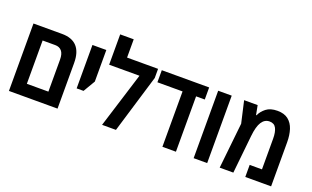

<svg xmlns="http://www.w3.org/2000/svg" viewBox="-82 -1180 2603 1600"><g transform="rotate(20 1219.5 -380.0)"><path d="M52 0V-598H305Q483 -598 483 -404V0ZM172 -107H363V-390Q363 -442 342 -466.5Q321 -491 284 -491H172Z M575 -213V-598H698V-318L636 -213Z M882 -598H1157V-517L1001 0H878L1031 -491H762V-760H882Z M1413 0V-491H1190V-598H1610V-491H1533V0Z M1690 0V-598H1810V0Z M2213 -610Q2273 -610 2309 -581.5Q2345 -553 2361 -503.5Q2377 -454 2377 -390V0H2148V-107H2257V-379Q2257 -437 2240 -470.5Q2223 -504 2181 -504Q2138 -504 2112 -464Q2086 -424 2077 -337L2042 0H1921L1964 -405L1920 -598H2040L2056 -515H2060Q2077 -553 2113.5 -581.5Q2150 -610 2213 -610Z"/></g></svg>

Font: Noto Sans Hebrew Condensed SemiBold
Style: Regular
Weight: 600
Width: 3
Designer: Monotype Design Team
Foundry: Monotype Imaging Inc.
Version: Version 2.004; ttfautohint (v1.8.4.7-5d5b)